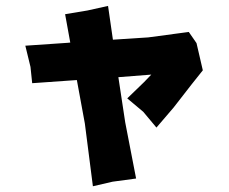

<svg xmlns="http://www.w3.org/2000/svg" viewBox="-20 -610 782 655"><path d="M202.1 -561.5 219.7 -464.8 210 -463.9 66.4 -454.1 84 -381.8 89.8 -326.2 242.2 -336.9 269.5 -188.5 296.9 25.4 364.3 9.8 444.3 -1 407.2 -192.4 383.8 -346.7 496.1 -355.5 471.7 -330.1 414.1 -274.4 468.8 -228.5 513.7 -174.8 572.3 -243.2 633.8 -322.3 671.9 -370.1 650.4 -462.9 624 -501 485.4 -482.4 365.2 -474.6 348.6 -589.8 278.3 -574.2Z"/></svg>

Font: MaokenAssortedSans-Lite
Style: Lite
Weight: 400
Version: Version 1.400